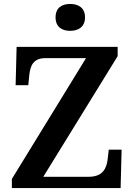

<svg xmlns="http://www.w3.org/2000/svg" viewBox="-20 -951 678 971"><path d="M335 -795C376 -795 410 -815 410 -863C410 -912 376 -931 335 -931C293 -931 261 -912 261 -863C261 -815 293 -795 335 -795ZM40 0H590L595 -194H530L525 -150C520 -102 502 -57 429 -57H199L575 -667V-714H64L59 -520H123L128 -570C133 -620 149 -657 210 -657H415L40 -46Z"/></svg>

Font: Noto Serif Tamil SemiBold
Style: Italic
Weight: 600
Italic angle: -12°
Designer: Indian Type Foundry, Tom Grace, and the Monotype Design Team
Foundry: Monotype Imaging Inc.
Version: Version 2.003